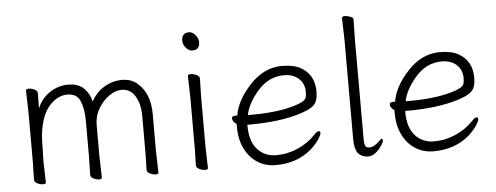

<svg xmlns="http://www.w3.org/2000/svg" viewBox="-49 -835 2525 977"><g transform="rotate(-5 1214.0 -346.5)"><path d="M666 -17 668 -105V-293Q668 -354 643.5 -394Q619 -434 574 -434Q543 -434 510.5 -411Q478 -388 455.5 -350.5Q433 -313 433 -268V-105L436 1Q436 10 422 10Q408 10 393 2.5Q378 -5 378 -17L380 -105V-293Q380 -352 363.5 -393Q347 -434 297 -434Q247 -434 204 -386Q179 -358 165 -310.5Q151 -263 149.5 -209.5Q148 -156 147 -105L150 1Q150 10 136 10Q122 10 106.5 2.5Q91 -5 91 -17L93 -105V-356L90 -472Q90 -481 104.5 -481Q119 -481 134 -473.5Q149 -466 149 -454Q149 -442 148.5 -420.5Q148 -399 148 -376Q168 -426 211.5 -455Q255 -484 307 -484Q359 -484 387.5 -454.5Q416 -425 423 -387Q448 -434 490.5 -459Q533 -484 581 -484Q629 -484 660 -456Q722 -403 722 -297V-105L725 1Q725 10 711 10Q697 10 681.5 2.5Q666 -5 666 -17Z M904 -655Q904 -696 942 -696Q959 -696 974 -678.5Q989 -661 989 -641Q989 -602 952 -602Q933 -602 918.5 -619.5Q904 -637 904 -655ZM918 -17 920 -105V-368L917 -475Q917 -483 931.5 -483Q946 -483 961.5 -475.5Q977 -468 977 -457L975 -368V-105L978 1Q978 9 964 9Q950 9 934 1.5Q918 -6 918 -17Z M1197 -201V-198Q1197 -116 1234.5 -75Q1272 -34 1330 -34Q1388 -34 1441.5 -57.5Q1495 -81 1535 -124Q1547 -137 1555.5 -137Q1564 -137 1564 -127.5Q1564 -118 1549 -95Q1534 -72 1505 -46Q1432 16 1323 16Q1272 16 1231.5 -9.5Q1191 -35 1167 -82.5Q1143 -130 1143 -195V-210Q1122 -224 1122 -240Q1122 -252 1136 -252Q1150 -252 1150 -253Q1163 -331 1235 -407.5Q1307 -484 1398 -484Q1459 -484 1495 -463Q1562 -424 1562 -340Q1562 -311 1555 -292Q1548 -273 1527.5 -259.5Q1507 -246 1465 -233Q1360 -201 1209 -201ZM1225 -250Q1354 -250 1442 -276Q1497 -292 1504 -312Q1508 -323 1508 -341Q1508 -385 1479 -410.5Q1450 -436 1405 -436Q1326 -436 1270.5 -372.5Q1215 -309 1204 -250Z M1787 -39Q1794 -32 1805 -32H1807Q1832 -33 1860 -62Q1869 -71 1873 -71Q1877 -71 1877 -60.5Q1877 -50 1852 -18Q1824 13 1798 13H1788Q1758 9 1743 -10Q1728 -32 1727 -75V-590L1724 -697Q1724 -709 1737.5 -709Q1751 -709 1766.5 -703Q1782 -697 1782 -689L1780 -590V-78Q1780 -48 1787 -39Z M2003 -201V-198Q2003 -116 2040.5 -75Q2078 -34 2136 -34Q2194 -34 2247.5 -57.5Q2301 -81 2341 -124Q2353 -137 2361.5 -137Q2370 -137 2370 -127.5Q2370 -118 2355 -95Q2340 -72 2311 -46Q2238 16 2129 16Q2078 16 2037.5 -9.5Q1997 -35 1973 -82.5Q1949 -130 1949 -195V-210Q1928 -224 1928 -240Q1928 -252 1942 -252Q1956 -252 1956 -253Q1969 -331 2041 -407.5Q2113 -484 2204 -484Q2265 -484 2301 -463Q2368 -424 2368 -340Q2368 -311 2361 -292Q2354 -273 2333.5 -259.5Q2313 -246 2271 -233Q2166 -201 2015 -201ZM2031 -250Q2160 -250 2248 -276Q2303 -292 2310 -312Q2314 -323 2314 -341Q2314 -385 2285 -410.5Q2256 -436 2211 -436Q2132 -436 2076.5 -372.5Q2021 -309 2010 -250Z"/></g></svg>

Font: LXGW WenKai Light
Style: Regular
Weight: 300
Designer: LXGW / Fontworks Inc.
Foundry: LXGW / Fontworks Inc.
Version: Version 1.501; October 10, 2024